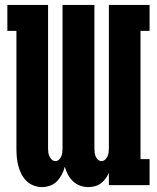

<svg xmlns="http://www.w3.org/2000/svg" viewBox="-20 -755 640 783"><path d="M151 8Q134 8 117 1.5Q100 -5 87.5 -17.5Q75 -30 67 -46Q59 -62 54.5 -79.5Q50 -97 48.5 -114.5Q47 -132 47 -150V-629H10V-735H176V-150Q176 -142 177 -133.5Q178 -125 181.5 -117.5Q185 -110 191.5 -104Q198 -98 206 -98Q214 -98 220.5 -104Q227 -110 230 -117.5Q233 -125 234 -133.5Q235 -142 235 -150V-735H365V-150Q365 -142 366 -133.5Q367 -125 370 -117.5Q373 -110 379.5 -104Q386 -98 394 -98Q402 -98 408.5 -104Q415 -110 418.5 -117.5Q422 -125 423 -133.5Q424 -142 424 -150V-735H590V-629H553V-106H590V0H424V-50Q418 -37 410 -26Q402 -15 391 -7Q380 1 366.5 4.5Q353 8 340 8Q323 8 306.5 2Q290 -4 277.5 -16Q265 -28 257 -43Q249 -58 244 -75Q240 -58 232 -43Q224 -28 212.5 -16Q201 -4 184.5 2Q168 8 151 8Z"/></svg>

Font: Iosevka Slab Heavy Extended
Style: Regular
Weight: 900
Width: 7
Monospace: yes
Designer: Belleve Invis
Foundry: Belleve Invis
Version: Version 11.1.0; ttfautohint (v1.8.3)